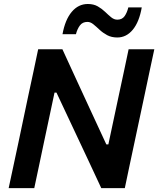

<svg xmlns="http://www.w3.org/2000/svg" viewBox="-20 -966 812 986"><path d="M24.5 0Q37 -58 48.5 -112Q60 -166 74.5 -233.5L125 -473.5Q140 -542.5 151.8 -598.2Q163.5 -654 176 -713H300.5Q337 -633.5 371.2 -559.2Q405.5 -485 438 -414.5L526 -224.5H536.5L589.5 -473.5Q604.5 -542.5 616.2 -598Q628 -653.5 640.5 -713H772.5Q759.5 -653.5 747.8 -598Q736 -542.5 721.5 -473.5L670.5 -234Q656 -166 644.5 -112Q633 -58 621 0H500Q468.5 -68 434.5 -140.5Q400.5 -213 360 -299L270 -490.5H260L205.5 -234Q191 -165.5 179.8 -112Q168.5 -58.5 156 0ZM582.5 -773.5Q552.5 -773.5 530.2 -785.5Q508 -797.5 491 -813.5Q474 -829.5 459.2 -841.5Q444.5 -853.5 429 -853.5Q404 -853.5 390.5 -835.5Q377 -817.5 370 -790.5H301Q314.5 -865 348.5 -905.2Q382.5 -945.5 431 -945.5Q461 -945.5 482.2 -933.2Q503.5 -921 520 -905Q536.5 -889 551.2 -877Q566 -865 582.5 -865Q607 -865 619.8 -883Q632.5 -901 639 -928H708Q695 -853.5 662 -813.5Q629 -773.5 582.5 -773.5Z"/></svg>

Font: Commissioner SemiBold
Style: Italic
Weight: 600
Italic angle: -12°
Designer: Kostas Bartsokas
Foundry: Kostas Bartsokas
Version: Version 1.000; ttfautohint (v1.8.3)